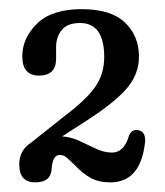

<svg xmlns="http://www.w3.org/2000/svg" viewBox="-20 -730 351 409"><path d="M21 -379.5Q21 -410 46 -426L116.5 -482Q162.5 -516.5 182.2 -544Q202 -571.5 202 -608.5Q202 -681 150.5 -681Q123.5 -681 111.5 -666Q99.5 -651 99.5 -630V-605Q99.5 -569 63 -569Q27.5 -569 27.5 -610Q27.5 -649 59 -679.8Q90.5 -710.5 154 -710.5Q216.5 -710.5 246.2 -682Q276 -653.5 276 -609.5Q276 -573.5 252.2 -544.2Q228.5 -515 170.5 -477L112.5 -439.5Q132 -438 150 -429.5Q168 -421 185 -413Q202 -405 218.5 -405Q244 -405 254.5 -440Q259.5 -454.5 273 -453Q291 -450.5 289 -427Q279.5 -341.5 215 -341.5Q190.5 -341.5 173.5 -350.8Q156.5 -360 140.5 -377Q129 -388.5 122.2 -394.2Q115.5 -400 107.5 -400Q92 -400 90 -370.5Q88.5 -341.5 55 -341.5Q21 -341.5 21 -379.5Z"/></svg>

Font: Fraunces 144pt SuperSoft
Style: Regular
Weight: 400
Version: Version 1.000;[b76b70a41]